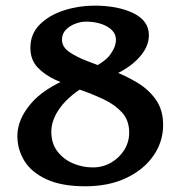

<svg xmlns="http://www.w3.org/2000/svg" viewBox="-20 -650 644 685"><path d="M286.1 -572.8Q268.6 -572.8 248.8 -565.4Q229 -558.1 215.1 -543.9Q201.2 -529.8 201.2 -508.3Q201.2 -482.4 227.3 -464.4Q253.4 -446.3 294.4 -430.9Q335.4 -415.5 381.6 -397.9Q427.7 -380.4 469 -355.7Q510.3 -331.1 536.1 -294.4Q562 -257.8 562 -204.1Q562 -144.5 527.6 -94.7Q493.2 -44.9 430.7 -15.1Q368.2 14.6 284.2 14.6Q200.2 14.6 146.5 -10Q92.8 -34.7 67.4 -75.4Q42 -116.2 42 -165Q42 -222.7 88.9 -278.8Q135.7 -335 232.9 -373.5L292 -347.2Q230 -312.5 196.5 -268.3Q163.1 -224.1 163.1 -180.2Q163.1 -138.2 184.8 -109.9Q206.5 -81.5 240.5 -67.1Q274.4 -52.7 311 -52.7Q346.7 -52.7 376 -69.6Q405.3 -86.4 423.1 -114.7Q440.9 -143.1 440.9 -177.2Q440.9 -220.7 415.3 -248.8Q389.6 -276.9 349.6 -295.7Q309.6 -314.5 264.4 -330.3Q219.2 -346.2 179.2 -364.5Q139.2 -382.8 113.8 -409.9Q88.4 -437 88.4 -479.5Q88.4 -529.3 122.1 -562.7Q155.8 -596.2 208.3 -613Q260.7 -629.9 316.4 -629.9Q400.4 -629.9 455.8 -603Q511.2 -576.2 511.2 -523.9Q511.2 -479 469 -437Q426.8 -395 356 -371.1L291 -397.9Q352.5 -426.8 373 -454.8Q393.6 -482.9 393.6 -508.3Q393.6 -537.1 362.8 -554.9Q332 -572.8 286.1 -572.8Z"/></svg>

Font: Gentium Plus
Style: Bold
Weight: 700
Designer: Victor Gaultney, Annie Olsen, Iska Routamaa, Becca Hirsbrunner
Foundry: SIL International
Version: Version 6.101